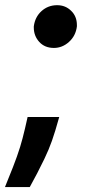

<svg xmlns="http://www.w3.org/2000/svg" viewBox="-32 -562 349 759"><path d="M181.1 -372.5Q144.9 -372.5 123.2 -396.3Q101.6 -420.1 101.6 -453.1V-457.7Q106.5 -495 132.1 -518.1Q158 -541.5 193.9 -541.5Q226.9 -541.5 249.3 -519.2Q272 -497.5 272 -462.7V-457.7Q267.4 -420.1 240.4 -396Q214.1 -372.5 181.1 -372.5ZM85.6 177.6H-12.4L0.4 145.6Q20.6 96.9 34.8 57Q49 17 57.2 -15.3Q61.8 -33 66.8 -54Q71.7 -74.9 77.1 -99.4H202.1Q185.7 -40.1 173.3 -5.3Q167.3 11.7 159.8 29.7Q152.3 47.6 143.1 66.8Q115.4 124.3 85.6 177.6Z"/></svg>

Font: Linik Sans
Style: Bold Italic
Weight: 700
Italic angle: 9°
Designer: Fonts by Rasmus Andersson / Changes by Cristiano Sobral with parts from Marc Monis
Foundry: rsms
Version: Version 3.020; ttfautohint (v1.6)